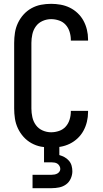

<svg xmlns="http://www.w3.org/2000/svg" viewBox="-20 -763 540 1003"><path d="M247 8Q220 8 194 3Q168 -2 144.5 -15Q121 -28 103 -48Q85 -68 73.5 -92.5Q62 -117 58 -143.5Q54 -170 54 -196V-539Q54 -565 58 -591.5Q62 -618 73.5 -642.5Q85 -667 103 -687Q121 -707 144.5 -720Q168 -733 194 -738Q220 -743 247 -743Q272 -743 297 -738.5Q322 -734 344.5 -723Q367 -712 385.5 -694.5Q404 -677 416 -655Q428 -633 434 -608Q440 -583 440 -558V-551H350V-555Q350 -576 343.5 -597Q337 -618 323 -633.5Q309 -649 288.5 -656Q268 -663 247 -663Q224 -663 202.5 -653.5Q181 -644 167.5 -625.5Q154 -607 149 -584Q144 -561 144 -539V-196Q144 -174 149 -151Q154 -128 167.5 -109.5Q181 -91 202.5 -81.5Q224 -72 247 -72Q268 -72 288.5 -79Q309 -86 323 -101.5Q337 -117 343.5 -138Q350 -159 350 -180V-184H440V-177Q440 -152 434 -127Q428 -102 416 -80Q404 -58 385.5 -40.5Q367 -23 344.5 -12Q322 -1 297 3.5Q272 8 247 8ZM150 220V150H250Q258 150 265.5 148.5Q273 147 279.5 143.5Q286 140 290.5 133.5Q295 127 295 120Q295 112 291 104.5Q287 97 280.5 92.5Q274 88 266 86.5Q258 85 250 85H210V-72H290V47Q304 51 317 58Q330 65 340 76.5Q350 88 354 102.5Q358 117 358 132Q358 151 349.5 170Q341 189 325 200.5Q309 212 289.5 216Q270 220 250 220Z"/></svg>

Font: Iosevka Bendy Medium
Style: Regular
Weight: 500
Monospace: yes
Designer: Belleve Invis
Foundry: Belleve Invis
Version: Version 30.1.2